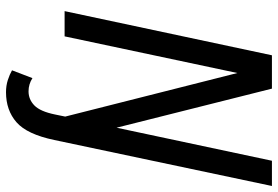

<svg xmlns="http://www.w3.org/2000/svg" viewBox="-163 -567 925 639"><g transform="rotate(90 299.5 -247.5)"><path d="M17 0 164 -690H275L405 -173L515 -690H599L446 34Q427 125 387 160Q347 195 287 195Q265 195 246.5 189Q228 183 214 175L240 107Q260 120 284 120Q311 120 331 100.5Q351 81 361 32L368 -2L223 -575L101 0Z"/></g></svg>

Font: Radio Canada Condensed
Style: Italic
Weight: 400
Width: 3
Italic angle: -12°
Designer: Charles Daoud, Etienne Aubert Bonn, Alexandre Saumier Demers, Jacques Le Bailly
Foundry: Radio-Canada
Version: Version 2.104; ttfautohint (v1.8.4.7-5d5b);gftools[0.9.28.de